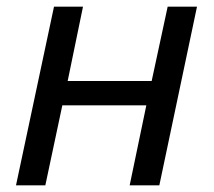

<svg xmlns="http://www.w3.org/2000/svg" viewBox="-20 -556 641 576"><path d="M142 -536H229L183 -313H435L483 -536H571L458 0H369L419 -240H167L116 0H28Z"/></svg>

Font: BC Sans
Style: Italic
Weight: 400
Italic angle: -12°
Designer: Monotype Design Team
Designer: Province of B.C.
Foundry: Monotype Imaging Inc.
Version: Version 2.000;GOOG;noto-source:20170915:90ef993387c0